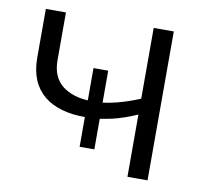

<svg xmlns="http://www.w3.org/2000/svg" viewBox="-64 -597 728 668"><g transform="rotate(10 299.5 -263.0)"><path d="M297 -74V-182C311 -184 325 -187 340 -190C369 -197 398 -207 427 -220V0H498V-526H427V-276C399 -264 371 -255 344 -248C328 -244 312 -241 297 -239V-352H245V-238C208 -240 179 -250 156 -267C130 -287 117 -317 117 -357V-526H46V-353C46 -234 124 -179 245 -179V-74Z"/></g></svg>

Font: Montserrat Z
Style: Regular
Weight: 400
Designer: Julieta Ulanovsky
Foundry: Julieta Ulanovsky
Version: Version 8.000